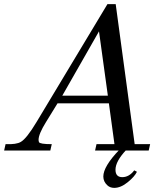

<svg xmlns="http://www.w3.org/2000/svg" viewBox="-54 -730 770 931"><path d="M599 -31H674L667 0H407L414 -31H501L474 -229H225L169 -138Q133 -80 133 -52Q133 -47 135 -41Q139 -31 197 -31L190 0H-34L-27 -31Q26 -29 47 -42Q75 -58 123 -138L467 -710H507ZM597 96 610 103Q599 126 566 153Q532 181 500 181Q480 181 467 169Q447 151 447 126Q447 77 525 -4H559Q506 52 506 93Q506 129 539 129Q572 129 597 96ZM248 -266H469L426 -578Z"/></svg>

Font: GFS Didot
Style: Italic
Weight: 400
Italic angle: -12°
Designer: Takis Katsoulidis and George D. Matthiopoulos
Foundry: George Matthiopoulos and Takis Katsoulidis
Version: Version 1.0